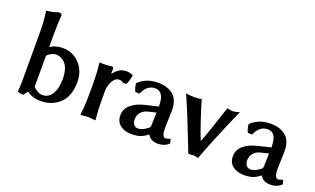

<svg xmlns="http://www.w3.org/2000/svg" viewBox="-76 -1092 2467 1503"><g transform="rotate(20 1157.5 -341.0)"><path d="M308.1 -39.1Q357.4 -39.1 386.2 -85.4Q415 -131.8 415 -210.9Q415 -254.9 405 -287.6Q395 -320.3 378.2 -338.6Q361.3 -356.9 342 -365.5Q322.8 -374 301.8 -374Q283.2 -374 262.2 -363.5Q241.2 -353 225.1 -334L229 -336.9V-80.1L226.1 -83Q240.2 -65.4 262.5 -52.2Q284.7 -39.1 308.1 -39.1ZM308.1 9.8Q242.7 9.8 193.8 -25.9Q182.1 -9.3 167 9.8Q128.4 9.8 117.2 -2.9Q122.1 -29.3 122.1 -76.2V-476.1Q122.1 -596.7 109.9 -664.1L111.8 -670.9Q161.1 -674.8 206.1 -691.9Q234.9 -691.9 234.9 -676.8Q229 -606 229 -494.1V-410.2Q272.5 -439.9 335 -439.9Q417 -439.9 473.9 -380.1Q530.8 -320.3 530.8 -226.1Q530.8 -165.5 512.5 -118.9Q494.1 -72.3 462.4 -44.9Q430.7 -17.6 391.8 -3.9Q353 9.8 308.1 9.8Z M866.7 -439.9Q885.7 -439.9 914.6 -429.2L919.4 -422.9Q915.5 -397.5 907.7 -374.5Q899.9 -351.6 895.5 -346.2L869.6 -344.2Q855 -357.9 830.6 -357.9Q800.3 -357.9 778.8 -319.1Q757.3 -280.3 757.3 -231.9V-181.2Q757.3 -65.4 765.6 -5.9L763.7 5.9Q729.5 0 702.6 0Q676.8 0 642.6 5.9L640.6 -5.9Q650.4 -72.3 650.4 -181.2V-234.9Q650.4 -362.8 640.6 -422.9L642.6 -433.1Q694.8 -427.7 734.4 -436Q748.5 -436 752.9 -433.1Q757.3 -430.2 757.3 -420.9V-377.9Q780.3 -408.7 805.7 -424.3Q831.1 -439.9 866.7 -439.9Z M1194.3 -215.8 1128.9 -200.2Q1089.4 -190.4 1070.3 -164.8Q1051.3 -139.2 1051.3 -106.9Q1051.3 -82.5 1063.7 -65.7Q1076.2 -48.8 1101.1 -48.8Q1136.2 -48.8 1183.1 -86.9Q1190.9 -92.8 1190.9 -107.9ZM1285.2 9.8Q1222.7 9.8 1200.2 -36.1Q1167 -9.8 1138.9 0Q1110.8 9.8 1065.9 9.8Q1008.8 9.8 971.9 -18.3Q935.1 -46.4 935.1 -101.1Q935.1 -152.8 977.1 -189Q1019 -225.1 1092.3 -242.2L1200.2 -268.1H1198.2Q1195.3 -268.1 1195.3 -274.9Q1195.3 -391.1 1120.1 -391.1Q1099.1 -391.1 1081.3 -383.1Q1063.5 -375 1051.3 -361.8Q1039.1 -348.6 1031.5 -335.9Q1023.9 -323.2 1019 -310.1L982.9 -311Q967.3 -341.8 965.3 -377Q986.3 -401.4 1028.6 -420.7Q1070.8 -439.9 1126 -439.9Q1152.3 -439.9 1175.5 -436Q1198.7 -432.1 1222.7 -420.9Q1246.6 -409.7 1263.7 -392.1Q1280.8 -374.5 1291.5 -344.7Q1302.2 -314.9 1302.2 -275.9Q1302.2 -252.9 1301.3 -231Q1300.8 -214.4 1299.3 -175.8Q1297.9 -137.2 1297.9 -127.9Q1297.9 -49.8 1329.1 -49.8Q1338.9 -49.8 1368.2 -61L1377.9 -25.9Q1343.3 9.8 1285.2 9.8Z M1555.2 2.9 1537.1 0Q1532.2 -13.2 1522 -39.8Q1511.7 -66.4 1506.8 -79.1Q1412.6 -321.3 1359.9 -437Q1396 -430.2 1430.2 -430.2Q1465.3 -430.2 1491.2 -436Q1493.2 -427.2 1496.6 -416Q1500 -404.8 1504.2 -391.1Q1508.3 -377.4 1510.3 -371.1Q1564.5 -198.2 1596.2 -125Q1617.2 -174.3 1661.1 -308.1Q1688.5 -395 1705.1 -438Q1728 -430.2 1749 -430.2Q1772.5 -430.2 1806.2 -441.9Q1670.9 -132.8 1621.1 7.8Q1598.1 0 1581.1 0Q1564.9 0 1555.2 2.9Z M2131.8 -215.8 2066.4 -200.2Q2026.9 -190.4 2007.8 -164.8Q1988.8 -139.2 1988.8 -106.9Q1988.8 -82.5 2001.2 -65.7Q2013.7 -48.8 2038.6 -48.8Q2073.7 -48.8 2120.6 -86.9Q2128.4 -92.8 2128.4 -107.9ZM2222.7 9.8Q2160.2 9.8 2137.7 -36.1Q2104.5 -9.8 2076.4 0Q2048.3 9.8 2003.4 9.8Q1946.3 9.8 1909.4 -18.3Q1872.6 -46.4 1872.6 -101.1Q1872.6 -152.8 1914.6 -189Q1956.5 -225.1 2029.8 -242.2L2137.7 -268.1H2135.7Q2132.8 -268.1 2132.8 -274.9Q2132.8 -391.1 2057.6 -391.1Q2036.6 -391.1 2018.8 -383.1Q2001 -375 1988.8 -361.8Q1976.6 -348.6 1969 -335.9Q1961.4 -323.2 1956.5 -310.1L1920.4 -311Q1904.8 -341.8 1902.8 -377Q1923.8 -401.4 1966.1 -420.7Q2008.3 -439.9 2063.5 -439.9Q2089.8 -439.9 2113 -436Q2136.2 -432.1 2160.2 -420.9Q2184.1 -409.7 2201.2 -392.1Q2218.3 -374.5 2229 -344.7Q2239.7 -314.9 2239.7 -275.9Q2239.7 -252.9 2238.8 -231Q2238.3 -214.4 2236.8 -175.8Q2235.4 -137.2 2235.4 -127.9Q2235.4 -49.8 2266.6 -49.8Q2276.4 -49.8 2305.7 -61L2315.4 -25.9Q2280.8 9.8 2222.7 9.8Z"/></g></svg>

Font: Linear Smooth
Style: Bold
Weight: 700
Designer: Philipp H. Poll, Flanker
Foundry: Philipp H. Poll, reworked by Flanker
Version: Version 1.061 | FøM Fix